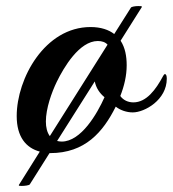

<svg xmlns="http://www.w3.org/2000/svg" viewBox="-20 -496 569 632"><path d="M517 -246C493 -201 462 -159 419 -159C402 -159 386 -166 376 -180C389 -213 397 -247 397 -281C397 -311 392 -339 377 -362L447 -473C447 -473 447 -473 447 -474C447 -476 442 -476 435 -476C425 -476 413 -474 411 -471L356 -384C338 -398 312 -407 278 -407C128 -407 35 -238 35 -114C35 -45 66 -9 111 3L42 113C42 113 42 114 42 114C42 116 46 116 52 116C62 116 76 114 78 111L143 8H145C260 8 319 -61 361 -145C376 -133 397 -126 417 -126C456 -126 529 -167 529 -237C529 -246 527 -252 523 -252C521 -252 519 -250 517 -246ZM167 -227C190 -274 241 -361 302 -361C316 -361 327 -357 334 -349L144 -48C135 -60 131 -77 131 -96C131 -139 150 -192 167 -227ZM324 -176C300 -122 247 -30 183 -30C177 -30 173 -31 168 -32L292 -228C296 -207 308 -189 324 -176Z"/></svg>

Font: Playball
Style: Regular
Weight: 400
Designer: Robert E. Leuschke
Foundry: Robert E. Leuschke
Version: Version 1.001